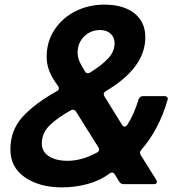

<svg xmlns="http://www.w3.org/2000/svg" viewBox="-20 -797 787 831"><path d="M25 -150Q25 -233 77.5 -291Q130 -349 227 -403Q235 -408 235 -415Q235 -420 231 -425Q205 -460 193.5 -489.5Q182 -519 182 -551Q182 -617 216 -668.5Q250 -720 307 -748.5Q364 -777 432 -777Q514 -777 561.5 -739.5Q609 -702 609 -636Q609 -503 437 -402Q429 -397 429 -390Q429 -386 432 -380L508 -257Q513 -249 519 -249Q526 -249 531 -257Q561 -303 580 -368Q586 -381 599 -381H692Q700 -381 704 -376Q708 -371 705 -364Q668 -236 592 -149Q586 -142 586 -136Q586 -131 589 -126L656 -19Q659 -15 659 -10Q659 0 646 0H515Q503 0 496 -11L477 -42Q473 -50 465 -50Q458 -50 454 -46Q413 -15 358.5 -0.5Q304 14 248 14Q152 14 88.5 -29Q25 -72 25 -150ZM476 -610Q476 -635 459 -651Q442 -667 413 -667Q373 -667 344.5 -639.5Q316 -612 316 -569Q316 -550 323.5 -532Q331 -514 348 -488Q352 -480 360 -480Q366 -480 370 -483Q420 -514 448 -544Q476 -574 476 -610ZM400 -137Q409 -142 409 -149Q409 -155 406 -159L309 -314Q304 -322 296 -322Q290 -322 287 -320Q228 -287 194.5 -254Q161 -221 161 -176Q161 -140 192 -120.5Q223 -101 272 -101Q335 -101 400 -137Z"/></svg>

Font: Open Sauce Two
Style: Bold Italic
Weight: 700
Italic angle: -10°
Designer: Alfredo Marco Pradil
Foundry: Creative Sauce Fz LLC
Version: Version 1.477